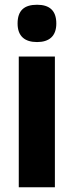

<svg xmlns="http://www.w3.org/2000/svg" viewBox="-20 -788 311 808"><path d="M136 -768C83 -768 54 -745 54 -689C54 -635 85 -611 136 -611C186 -611 217 -635 217 -689C217 -744 188 -768 136 -768ZM211 -550H59V0H211Z"/></svg>

Font: Noto Sans Lao Looped Condensed ExtraBold
Style: Regular
Weight: 800
Width: 3
Designer: Mark Frömberg, Ben Mitchell
Foundry: The Fontpad Ltd
Version: Version 1.002